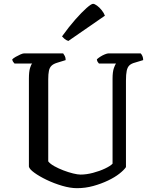

<svg xmlns="http://www.w3.org/2000/svg" viewBox="-20 -983 804 1003"><path d="M382 0Q347 0 304.5 -12.5Q262 -25 223.5 -43.5Q185 -62 159 -81Q133 -100 131 -113V-572Q131 -609 137 -628Q143 -647 148 -651H56Q53 -655 49 -659.5Q45 -664 44 -673Q50 -679 62 -686Q74 -693 86.5 -698.5Q99 -704 105 -704H310Q314 -699 318.5 -690.5Q323 -682 323 -669L281 -656Q260 -650 249.5 -640Q239 -630 235.5 -613Q232 -596 232 -569V-140Q242 -127 263.5 -115Q285 -103 311 -93Q337 -83 361.5 -77Q386 -71 401 -71Q431 -71 465.5 -80Q500 -89 528.5 -102.5Q557 -116 568 -128V-572Q568 -608 575 -627.5Q582 -647 586 -651H497Q493 -655 490 -660Q487 -665 486 -673Q492 -679 503.5 -686.5Q515 -694 527.5 -699Q540 -704 546 -704H715Q720 -699 724 -690Q728 -681 728 -669L685 -656Q666 -651 656 -641.5Q646 -632 642 -613.5Q638 -595 638 -562V-110Q628 -95 604 -76Q580 -57 544.5 -40Q509 -23 467.5 -11.5Q426 0 382 0ZM337 -769Q325 -773 316.5 -780.5Q308 -788 304 -793Q340 -843 373.5 -881Q407 -919 432 -941Q457 -963 466 -963Q474 -963 487 -953.5Q500 -944 511.5 -929.5Q523 -915 528 -901Z"/></svg>

Font: Texturina 12pt
Style: Regular
Weight: 400
Designer: Guillermo Torres Carreño
Foundry: Omnibus-Type
Version: Version 1.002